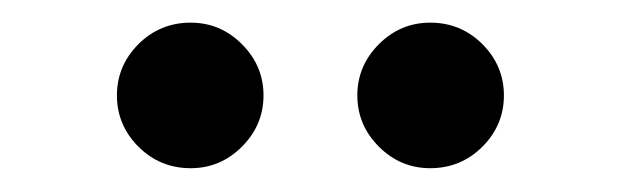

<svg xmlns="http://www.w3.org/2000/svg" viewBox="-20 -708 540 167"><path d="M354.2 -561.7Q328.3 -561.7 309.6 -580.4Q290.8 -599.2 290.8 -625Q290.8 -650.8 309.6 -669.6Q328.3 -688.3 354.2 -688.3Q380.8 -688.3 399.6 -669.6Q418.3 -650.8 418.3 -625Q418.3 -599.2 399.6 -580.4Q380.8 -561.7 354.2 -561.7ZM145.8 -561.7Q119.2 -561.7 100.4 -580.4Q81.7 -599.2 81.7 -625Q81.7 -650.8 100.4 -669.6Q119.2 -688.3 145.8 -688.3Q171.7 -688.3 190.4 -669.6Q209.2 -650.8 209.2 -625Q209.2 -599.2 190.4 -580.4Q171.7 -561.7 145.8 -561.7Z"/></svg>

Font: Funnel Display Medium
Style: Regular
Weight: 500
Designer: NORD ID, Kristian Moeller
Foundry: Dicotype
Version: Version 1.000